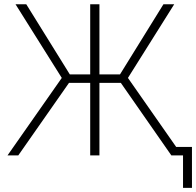

<svg xmlns="http://www.w3.org/2000/svg" viewBox="-20 -748 944 924"><path d="M458.5 -727.5V0H414.1V-727.5ZM16.1 0 277.3 -373 54.7 -727.5H106.4L315.9 -390.1H557.6L766.6 -727.5H818.4L595.7 -373L856.4 0H804.7L561.5 -349.1H312L67.9 0ZM860.8 156.2V0H813.5V-41H903.8V156.2Z"/></svg>

Font: Inter 28pt ExtraLight
Style: Regular
Weight: 250
Designer: Rasmus Andersson
Foundry: rsms
Version: Version 4.001;git-66647c0bb